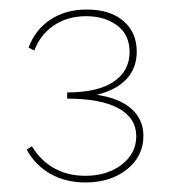

<svg xmlns="http://www.w3.org/2000/svg" viewBox="-20 -782 359 403"><path d="M281 -497Q281 -454 246.5 -426.5Q212 -399 159 -399Q118 -399 86 -417Q54 -435 36 -468L47 -475Q65 -445 93.5 -429Q122 -413 159 -413Q205 -413 235.5 -436.5Q266 -460 266 -496Q266 -534 229 -554.5Q192 -575 121 -575V-588Q185 -588 218.5 -610.5Q252 -633 252 -673Q252 -709 226 -728.5Q200 -748 161 -748Q122 -748 93.5 -729Q65 -710 52 -676L40 -682Q54 -720 86 -741Q118 -762 162 -762Q211 -762 239 -738Q267 -714 267 -674Q267 -639 245.5 -616Q224 -593 183 -583Q231 -576 256 -553.5Q281 -531 281 -497Z"/></svg>

Font: Ysabeau SC Thin
Style: Regular
Weight: 200
Designer: Christian Thalmann (Catharsis Fonts)
Version: Version 0.003